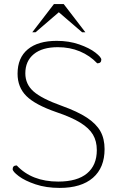

<svg xmlns="http://www.w3.org/2000/svg" viewBox="-20 -910 576 940"><path d="M42 -82Q42 -100 62 -100Q136 -21 265 -21Q358 -21 406 -61Q454 -101 454 -175Q454 -219 435 -251Q416 -283 373 -309.5Q330 -336 256 -361Q152 -397 109 -440Q66 -483 66 -549Q66 -627 116 -668.5Q166 -710 258 -710Q318 -710 368 -692.5Q418 -675 447 -652.5Q476 -630 476 -618Q476 -600 456 -600Q420 -638 371 -658.5Q322 -679 263 -679Q187 -679 145.5 -645Q104 -611 104 -551Q104 -498 144 -462.5Q184 -427 282 -392Q360 -364 405.5 -334Q451 -304 471.5 -267.5Q492 -231 492 -180Q492 -89 435 -39.5Q378 10 272 10Q206 10 154 -7.5Q102 -25 72 -47.5Q42 -70 42 -82ZM244 -890H292L398 -752H382L268 -850L154 -752H138Z"/></svg>

Font: Thasadith
Style: Regular
Weight: 400
Designer: Cadson Demak Co.,Ltd.
Foundry: Cadson Demak Co.,Ltd.
Version: Version 1.000; ttfautohint (v1.6)